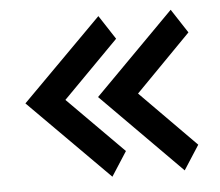

<svg xmlns="http://www.w3.org/2000/svg" viewBox="-42 -567 657 574"><g transform="rotate(-5 287.0 -280.0)"><path d="M490 -39 537 -112 371 -280 537 -449 490 -521 251 -280ZM273 -39 320 -112 153 -280 320 -449 273 -521 33 -280Z"/></g></svg>

Font: Bluebird
Style: Regular
Weight: 400
Designer: Jasper
Foundry: Cannot Into Space Fonts
Version: Version 0.98